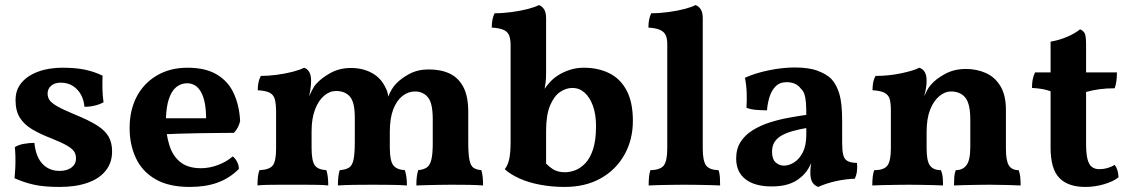

<svg xmlns="http://www.w3.org/2000/svg" viewBox="-20 -737 4501 766"><path d="M389.2 -435.1Q388.2 -410.2 388.7 -382.6Q389.2 -355 393.1 -329.1Q378.9 -320.8 358.9 -315.9Q338.9 -311 316.9 -311Q314.9 -336.9 303.5 -358.4Q292 -379.9 271.5 -393.6Q251 -407.2 221.2 -407.2Q198.2 -407.2 184.1 -395Q169.9 -382.8 169.9 -363.8Q169.9 -350.1 177 -338.6Q184.1 -327.1 207.5 -313.5Q231 -299.8 279.3 -279.8Q335.9 -256.8 367.9 -236.3Q399.9 -215.8 413.6 -191.4Q427.2 -167 427.2 -132.8Q427.2 -87.9 401.6 -55.9Q376 -23.9 329.1 -7.6Q282.2 8.8 218.3 8.8Q156.2 8.8 116.2 0Q76.2 -8.8 38.1 -25.9Q40 -44.9 41 -67.4Q42 -89.8 41.5 -111.8Q41 -133.8 39.1 -149.9Q53.2 -159.2 75.2 -163.1Q97.2 -167 117.2 -167Q123 -110.8 149.7 -83Q176.3 -55.2 217.3 -55.2Q247.1 -55.2 265.1 -68.6Q283.2 -82 283.2 -105Q283.2 -121.1 275.6 -132.6Q268.1 -144 247.6 -156Q227.1 -168 187 -184.1Q140.1 -202.1 108.2 -221.2Q76.2 -240.2 59.1 -267.6Q42 -294.9 42 -337.9Q42 -371.1 57.1 -395Q72.3 -418.9 98.6 -435.1Q125 -451.2 158.4 -459Q191.9 -466.8 229 -466.8Q282.2 -466.8 319.1 -459Q356 -451.2 389.2 -435.1Z M642.1 -265.1H802.2Q802.2 -332 782.7 -368.4Q763.2 -404.8 726.1 -404.8Q702.1 -404.8 683.1 -389.4Q664.1 -374 653.3 -340.8Q643.6 -311 642.1 -265.1ZM645.5 -201.7Q648.9 -179.7 655.3 -159.2Q668 -116.2 698.5 -91.1Q729 -65.9 782.2 -65.9Q815.9 -65.9 850.1 -78.9Q884.3 -91.8 908.2 -112.8Q917 -107.9 925 -93Q933.1 -78.1 933.1 -63Q896 -25.9 848.1 -8.5Q800.3 8.8 737.3 8.8Q652.8 8.8 599.9 -22.2Q546.9 -53.2 522 -106.7Q497.1 -160.2 497.1 -226.1Q497.1 -296.9 525.1 -350.8Q553.2 -404.8 605.7 -435.8Q658.2 -466.8 728 -466.8Q800.3 -466.8 845.7 -439.5Q891.1 -412.1 913.1 -363.5Q935.1 -314.9 938 -253.9Q931.2 -225.1 913.1 -207Q888.2 -207 852.1 -206.5Q815.9 -206.1 774.4 -205.6Q732.9 -205.1 690.4 -203.6Q667.5 -202.6 645.5 -201.7Z M1528.8 -351.6Q1542.5 -384.8 1559.1 -401.9Q1579.1 -423.8 1612.8 -441.9Q1646.5 -460 1690.4 -460Q1739.3 -460 1774.2 -443.4Q1809.1 -426.8 1828.6 -389.9Q1848.1 -353 1848.1 -291V-169.9Q1848.1 -123 1852.8 -99.6Q1857.4 -76.2 1868.4 -68.1Q1879.4 -60.1 1900.4 -58.1Q1904.3 -44.9 1905.8 -30Q1907.2 -15.1 1907.2 2.9Q1883.3 1 1850.3 0.5Q1817.4 0 1782.2 0Q1759.3 0 1733.4 0.5Q1707.5 1 1683.3 1.5Q1659.2 2 1641.1 2.9Q1641.1 -17.1 1642.8 -31Q1644.5 -44.9 1648.4 -58.1Q1669.4 -60.1 1682.4 -68.6Q1695.3 -77.1 1700.9 -100.1Q1706.5 -123 1706.5 -165V-261.2Q1706.5 -326.2 1687 -349.1Q1667.5 -372.1 1635.3 -372.1Q1608.4 -372.1 1585.4 -354Q1562.5 -335.9 1548.8 -300.5Q1535.2 -265.1 1535.2 -210.9V-147.9Q1535.2 -97.2 1548.3 -78.6Q1561.5 -60.1 1595.2 -58.1Q1599.1 -46.9 1601.3 -31Q1603.5 -15.1 1603.5 2.9Q1579.1 1 1541.3 0.5Q1503.4 0 1466.3 0Q1430.2 0 1392.8 0.5Q1355.5 1 1328.1 2.9Q1328.1 -15.1 1329.8 -31Q1331.5 -46.9 1335.4 -58.1Q1359.4 -60.1 1372.3 -68.1Q1385.3 -76.2 1390.4 -100.1Q1395.5 -124 1395.5 -169.9V-269Q1395.5 -329.1 1376 -351.6Q1356.4 -374 1320.3 -374Q1295.4 -374 1272.9 -355Q1250.5 -335.9 1236.8 -300Q1223.1 -264.2 1223.1 -212.9V-147.9Q1223.1 -96.2 1235.4 -78.1Q1247.6 -60.1 1282.2 -58.1Q1286.1 -45.9 1287.8 -30.5Q1289.6 -15.1 1289.6 2.9Q1273.4 1 1247.8 0.5Q1222.2 0 1195.3 0Q1168.5 0 1146.5 0Q1125.5 0 1098.4 0Q1071.3 0 1046.9 0.5Q1022.5 1 1007.3 2.9Q1007.3 -15.1 1008.8 -30.5Q1010.3 -45.9 1015.1 -58.1Q1056.2 -60.1 1068.8 -77.6Q1081.5 -95.2 1081.5 -145V-288.1Q1081.5 -320.8 1076.9 -339.4Q1072.3 -357.9 1056.9 -366.5Q1041.5 -375 1008.3 -377Q1008.3 -391.1 1010.7 -405.5Q1013.2 -419.9 1020.5 -434.1Q1050.3 -434.1 1083.7 -438.5Q1117.2 -442.9 1146.7 -450.4Q1176.3 -458 1193.4 -466.8Q1205.6 -462.9 1213.4 -450.4Q1221.2 -438 1221.2 -414.1Q1221.2 -397 1217.8 -376Q1216.3 -366.7 1213.4 -353Q1219.7 -367.2 1224.1 -375.5Q1233.4 -394 1241.2 -401.9Q1262.2 -425.8 1298.3 -445.8Q1334.5 -465.8 1380.4 -465.8Q1427.2 -465.8 1463.9 -445.8Q1500.5 -425.8 1518.6 -386.2Q1527.3 -370.1 1528.8 -351.6Z M2158.7 -84.5Q2171.4 -71.3 2185.1 -62.5Q2205.1 -49.8 2233.9 -49.8Q2252.9 -49.8 2273.9 -57.4Q2294.9 -64.9 2314.5 -85Q2334 -105 2345.9 -140.9Q2357.9 -176.8 2357.9 -233.9Q2357.9 -280.8 2345.5 -314.9Q2333 -349.1 2312 -367.7Q2291 -386.2 2263.7 -386.2Q2237.8 -386.2 2213.9 -369.6Q2189.9 -353 2174.3 -315.4Q2158.7 -277.8 2158.7 -214.8ZM2152.8 -382.8Q2165.5 -400.9 2175.8 -411.1Q2187 -423.8 2206.5 -436.5Q2226.1 -449.2 2252.4 -458Q2278.8 -466.8 2309.1 -466.8Q2366.7 -466.8 2410.9 -444.8Q2455.1 -422.9 2480 -376Q2504.9 -329.1 2504.9 -254.9Q2504.9 -179.2 2470.9 -119.1Q2437 -59.1 2376 -25.1Q2314.9 8.8 2232.9 8.8Q2182.1 8.8 2135 0Q2087.9 -8.8 2051.5 -25.4Q2015.1 -42 1993.7 -62Q2005.9 -77.1 2011.5 -102.1Q2017.1 -127 2017.1 -172.9V-556.2Q2017.1 -580.1 2011.5 -595Q2005.9 -609.9 1990 -617.4Q1974.1 -625 1941.9 -627Q1941.9 -642.1 1944.3 -656.5Q1946.8 -670.9 1953.1 -684.1Q1986.8 -684.1 2022.5 -689Q2058.1 -693.8 2086.9 -701.4Q2115.7 -709 2129.9 -716.8Q2143.1 -711.9 2150.9 -699.5Q2158.7 -687 2158.7 -664.1V-449.2Q2158.7 -422.9 2156.7 -407.2Q2155.3 -395.5 2152.8 -382.8Z M2567.9 2.9Q2567.9 -15.1 2569.3 -30.5Q2570.8 -45.9 2574.7 -58.1Q2614.7 -59.1 2628.4 -77.1Q2642.1 -95.2 2642.1 -145V-561Q2642.1 -583 2636 -596.4Q2629.9 -609.9 2613.8 -617.4Q2597.7 -625 2566.9 -627Q2566.9 -642.1 2569.3 -656.5Q2571.8 -670.9 2578.1 -684.1Q2611.8 -684.1 2647.5 -689Q2683.1 -693.8 2711.9 -701.4Q2740.7 -709 2754.9 -716.8Q2768.1 -711.9 2775.9 -699.5Q2783.7 -687 2783.7 -664.1V-145Q2783.7 -95.2 2796.9 -77.1Q2810.1 -59.1 2846.7 -58.1Q2851.1 -45.9 2852.1 -29.5Q2853 -13.2 2853 2.9Q2838.9 2 2815.4 1.5Q2792 1 2764.9 0.5Q2737.8 0 2710.9 0Q2684.1 0 2656 0.5Q2627.9 1 2605 1.5Q2582 2 2567.9 2.9Z M3107.9 -76.2Q3127.9 -76.2 3148.9 -89.6Q3169.9 -103 3183.3 -130.1Q3196.8 -157.2 3196.8 -199.2V-226.1Q3168 -221.2 3142.6 -214.1Q3117.2 -207 3098.6 -196.5Q3080.1 -186 3070.1 -170.4Q3060.1 -154.8 3060.1 -131.8Q3060.1 -102.1 3074.5 -89.1Q3088.9 -76.2 3107.9 -76.2ZM3216.3 -86.4Q3210.9 -75.2 3205.1 -64.5Q3191.9 -43 3173.8 -28.8Q3153.8 -11.2 3125.5 -2.2Q3097.2 6.8 3058.1 6.8Q2991.2 6.8 2954.1 -22Q2917 -50.8 2917 -105Q2917 -143.1 2934.6 -170.7Q2952.1 -198.2 2982.2 -217Q3012.2 -235.8 3049.1 -247.8Q3085.9 -259.8 3124.5 -266.8Q3163.1 -273.9 3196.8 -278.8Q3196.8 -308.1 3195.3 -327.6Q3193.8 -347.2 3189.5 -360.6Q3185.1 -374 3174.8 -383.8Q3164.1 -397.9 3149.4 -403.6Q3134.8 -409.2 3119.1 -409.2Q3090.8 -409.2 3074.5 -392.6Q3058.1 -376 3050 -350.1Q3042 -324.2 3040 -296.9Q3016.1 -296.9 2995.1 -298.8Q2974.1 -300.8 2958 -307.1Q2960 -334 2959 -365Q2958 -396 2952.1 -426.8Q2994.1 -445.8 3048.6 -456.8Q3103 -467.8 3150.9 -467.8Q3208 -467.8 3242.9 -454.3Q3277.8 -440.9 3295.9 -422.9Q3316.9 -400.9 3328.4 -363.5Q3339.8 -326.2 3339.8 -255.9V-168.9Q3339.8 -137.2 3344 -119.6Q3348.1 -102.1 3360.6 -95Q3373 -87.9 3398.9 -86.9Q3400.9 -70.8 3398.9 -54.4Q3397 -38.1 3390.1 -23.9Q3354 -22.9 3315.4 -14.4Q3276.9 -5.9 3244.1 8.8Q3227.1 2 3220 -11.5Q3212.9 -24.9 3212.9 -48.8Q3212.9 -61 3214.8 -77.6Q3215.3 -82 3216.3 -86.4Z M3676.8 -413.1Q3676.8 -400.9 3674.3 -385.5Q3671.9 -370.1 3667 -353Q3672.9 -365.2 3679 -377.2Q3685.1 -389.2 3694.8 -399.9Q3714.8 -422.9 3751 -442.4Q3787.1 -461.9 3834 -461.9Q3876 -461.9 3912.4 -446Q3948.7 -430.2 3970.9 -394Q3993.2 -357.9 3993.2 -298.8V-145Q3993.2 -95.2 4005.1 -76.7Q4017.1 -58.1 4043.9 -58.1Q4048.8 -45.9 4050.3 -31.5Q4051.8 -17.1 4051.8 2.9Q4029.8 2 3995.4 1Q3960.9 0 3927.7 0Q3905.8 0 3878.4 0.5Q3851.1 1 3825.9 1.5Q3800.8 2 3786.1 2.9Q3786.1 -15.1 3787.1 -30Q3788.1 -44.9 3793 -58.1Q3820.8 -58.1 3835.9 -78.1Q3851.1 -98.1 3851.1 -150.9V-259.8Q3851.1 -323.2 3831.1 -347.7Q3811 -372.1 3773.9 -372.1Q3750 -372.1 3727.5 -353.5Q3705.1 -335 3690.9 -299.6Q3676.8 -264.2 3676.8 -210.9V-145Q3676.8 -94.2 3690.4 -76.2Q3704.1 -58.1 3733.9 -58.1Q3739.7 -43.9 3741 -30Q3742.2 -16.1 3742.2 2.9Q3728 2 3704.1 1.5Q3680.2 1 3654.5 0.5Q3628.9 0 3605 0Q3583 0 3554.9 0.5Q3526.9 1 3501 1.5Q3475.1 2 3460 2.9Q3460 -16.1 3461.9 -32Q3463.9 -47.9 3467.8 -58.1Q3506.8 -58.1 3520.5 -76.7Q3534.2 -95.2 3534.2 -145V-295.9Q3534.2 -325.2 3529.5 -341.6Q3524.9 -357.9 3509.5 -366.5Q3494.1 -375 3460.9 -377Q3460.9 -392.1 3463.4 -406.5Q3465.8 -420.9 3473.1 -434.1Q3525.9 -434.1 3575.4 -444.6Q3625 -455.1 3647.9 -466.8Q3662.1 -461.9 3669.4 -449.5Q3676.8 -437 3676.8 -413.1Z M4310.1 8.8Q4241.2 8.8 4206.3 -27.1Q4171.4 -63 4171.4 -147.9V-373Q4155.3 -378.9 4138.2 -381.8Q4121.1 -384.8 4097.2 -386.2Q4097.2 -403.8 4099.6 -418Q4102.1 -432.1 4109.4 -448.2H4171.4V-570.8Q4204.1 -576.2 4236.1 -589.6Q4268.1 -603 4289.1 -620.1Q4303.2 -613.8 4308.1 -602.8Q4313 -591.8 4313 -559.1V-448.2H4436Q4436 -430.2 4434.1 -414.6Q4432.1 -398.9 4427.2 -384.8Q4393.1 -384.8 4365.2 -380.9Q4337.4 -377 4313 -370.1V-164.1Q4313 -125 4318.6 -102.5Q4324.2 -80.1 4336.2 -71Q4348.1 -62 4365.2 -62Q4382.3 -62 4397.7 -66.4Q4413.1 -70.8 4427.2 -79.1Q4441.4 -61 4442.4 -29.8Q4422.4 -13.2 4385.3 -2.2Q4348.1 8.8 4310.1 8.8Z"/></svg>

Font: Ekush
Style: Regular
Weight: 400
Designer: Jayed Ahsan Saad & S M Khalid Hossain
Foundry: Codepotro
Version: Codepotro Ekush; Version 0.600